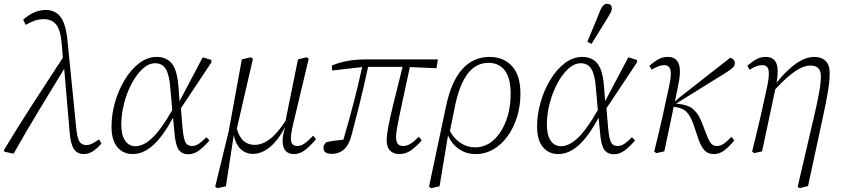

<svg xmlns="http://www.w3.org/2000/svg" viewBox="-22 -792 4392 1002"><path d="M415 12Q381 12 363.5 -14.5Q346 -41 341 -107L313 -433Q246 -323 180 -214Q114 -105 49 10L2 0L-2 -8Q72 -131 150 -251Q228 -371 306 -491L300 -565Q293 -640 269.5 -666Q246 -692 207 -692Q180 -692 157 -683.5Q134 -675 112 -662L99 -689Q125 -713 155 -726.5Q185 -740 217 -740Q265 -740 293 -705Q321 -670 330 -582L375 -132Q380 -75 391.5 -55Q403 -35 428 -35Q445 -35 461 -43.5Q477 -52 495 -65L507 -43Q488 -20 465 -4Q442 12 415 12Z M611 -143Q611 -88 630.5 -58.5Q650 -29 685 -29Q728 -29 774.5 -74Q821 -119 877 -218L867 -330Q862 -401 843.5 -431.5Q825 -462 788 -462Q754 -462 722 -432.5Q690 -403 665 -355.5Q640 -308 625.5 -252Q611 -196 611 -143ZM670 12Q621 12 590.5 -24Q560 -60 560 -132Q560 -194 578 -257.5Q596 -321 628.5 -375Q661 -429 704 -462Q747 -495 796 -495Q845 -495 873.5 -462Q902 -429 909 -343L915 -264L1036 -493L1081 -479V-466L922 -227L931 -121Q936 -68 946 -49Q956 -30 980 -30Q999 -30 1017 -42.5Q1035 -55 1055 -76L1071 -59Q1046 -29 1018.5 -8Q991 13 961 13Q927 13 910 -11.5Q893 -36 888 -105L881 -178Q829 -81 777.5 -34.5Q726 12 670 12Z M1112 190 1101 182 1172 -109 1240 -482 1286 -493 1298 -485Q1273 -378 1253 -290.5Q1233 -203 1214 -120Q1227 -75 1250.5 -55.5Q1274 -36 1307 -36Q1346 -36 1385 -65Q1424 -94 1468 -161L1533 -482L1578 -493L1589 -485L1519 -191Q1508 -147 1502 -117.5Q1496 -88 1496 -69Q1496 -48 1505 -39Q1514 -30 1529 -30Q1549 -30 1568.5 -44Q1588 -58 1612 -84L1627 -66Q1601 -34 1572.5 -11Q1544 12 1513 12Q1453 12 1453 -57Q1453 -73 1456.5 -91.5Q1460 -110 1466 -129Q1429 -59 1386 -24Q1343 11 1299 11Q1259 11 1232.5 -15.5Q1206 -42 1198 -87L1157 180Z M1711 -424 1710 -450Q1745 -465 1789 -473.5Q1833 -482 1894 -482H2263L2256 -436L2117 -442Q2097 -350 2083.5 -287Q2070 -224 2061.5 -183.5Q2053 -143 2049 -118Q2045 -93 2045 -76Q2045 -51 2054.5 -40.5Q2064 -30 2082 -30Q2102 -30 2121.5 -42.5Q2141 -55 2163 -78L2179 -60Q2153 -29 2124.5 -8.5Q2096 12 2062 12Q2032 12 2014 -5.5Q1996 -23 1996 -61Q1996 -85 2004 -128.5Q2012 -172 2030.5 -248Q2049 -324 2079 -443H1899Q1874 -327 1853 -243.5Q1832 -160 1813 -88Q1800 -36 1773.5 -12.5Q1747 11 1709 11Q1666 11 1666 -21Q1666 -31 1671 -38.5Q1676 -46 1681 -50Q1702 -55 1725 -58Q1748 -61 1770 -63Q1798 -158 1822 -249.5Q1846 -341 1868 -442Z M2355 -250 2326 -108Q2347 -69 2381.5 -46Q2416 -23 2457 -23Q2512 -23 2553.5 -60.5Q2595 -98 2619 -161.5Q2643 -225 2643 -303Q2643 -383 2613 -423.5Q2583 -464 2527 -464Q2463 -464 2420.5 -409.5Q2378 -355 2355 -250ZM2228 190 2217 182 2305 -234Q2359 -495 2534 -495Q2605 -495 2649.5 -447.5Q2694 -400 2694 -303Q2694 -238 2676 -181Q2658 -124 2626.5 -80.5Q2595 -37 2552.5 -12.5Q2510 12 2460 12Q2411 12 2373.5 -14Q2336 -40 2316 -85L2272 180Z M2832 -143Q2832 -88 2851.5 -58.5Q2871 -29 2906 -29Q2949 -29 2995.5 -74Q3042 -119 3098 -218L3088 -330Q3083 -401 3064.5 -431.5Q3046 -462 3009 -462Q2975 -462 2943 -432.5Q2911 -403 2886 -355.5Q2861 -308 2846.5 -252Q2832 -196 2832 -143ZM2891 12Q2842 12 2811.5 -24Q2781 -60 2781 -132Q2781 -194 2799 -257.5Q2817 -321 2849.5 -375Q2882 -429 2925 -462Q2968 -495 3017 -495Q3066 -495 3094.5 -462Q3123 -429 3130 -343L3136 -264L3257 -493L3302 -479V-466L3143 -227L3152 -121Q3157 -68 3167 -49Q3177 -30 3201 -30Q3220 -30 3238 -42.5Q3256 -55 3276 -76L3292 -59Q3267 -29 3239.5 -8Q3212 13 3182 13Q3148 13 3131 -11.5Q3114 -36 3109 -105L3102 -178Q3050 -81 2998.5 -34.5Q2947 12 2891 12ZM3043 -574Q3060 -614 3076.5 -654Q3093 -694 3109 -734Q3124 -772 3145 -772Q3171 -772 3171 -748Q3171 -738 3166 -728Q3161 -718 3149 -699Q3128 -665 3107 -631Q3086 -597 3065 -563Z M3392 -1Q3418 -105 3436 -185.5Q3454 -266 3470 -342Q3483 -401 3477 -426.5Q3471 -452 3445 -452Q3429 -452 3413.5 -446Q3398 -440 3379 -428L3367 -449Q3394 -472 3415.5 -483.5Q3437 -495 3463 -495Q3507 -495 3520.5 -458Q3534 -421 3516 -340L3500 -262L3525 -284L3788 -490Q3798 -489 3805.5 -481.5Q3813 -474 3813 -463Q3813 -450 3801 -438Q3789 -426 3754 -405L3506 -251L3518 -250Q3570 -245 3596.5 -221.5Q3623 -198 3639 -157L3667 -85Q3679 -54 3690 -42Q3701 -30 3719 -30Q3739 -30 3757.5 -43.5Q3776 -57 3795 -78L3810 -59Q3781 -24 3756.5 -6Q3732 12 3703 12Q3673 12 3655.5 -6.5Q3638 -25 3624 -63L3598 -140Q3582 -187 3561 -208Q3540 -229 3503 -233L3494 -235L3445 -2L3403 7Z M3903 -1Q3929 -105 3947.5 -185.5Q3966 -266 3982 -342Q3994 -399 3989 -425.5Q3984 -452 3956 -452Q3940 -452 3924.5 -446Q3909 -440 3890 -428L3878 -449Q3905 -472 3926.5 -483.5Q3948 -495 3974 -495Q4015 -495 4029 -463Q4043 -431 4031 -361Q4139 -495 4228 -495Q4265 -495 4286.5 -474Q4308 -453 4308 -409Q4308 -386 4305 -359.5Q4302 -333 4294.5 -290Q4287 -247 4271 -174L4195 179L4150 190L4141 182L4213 -127Q4233 -211 4243.5 -261Q4254 -311 4258 -341.5Q4262 -372 4262 -395Q4262 -450 4207 -450Q4172 -450 4128 -420.5Q4084 -391 4024 -326L3955 -2L3914 7Z"/></svg>

Font: Source Serif 4 SmText Light
Style: Italic
Weight: 300
Italic angle: -12°
Designer: Frank Grießhammer
Foundry: Adobe
Version: Version 4.005;hotconv 1.1.0;makeotfexe 2.6.0